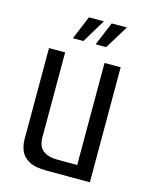

<svg xmlns="http://www.w3.org/2000/svg" viewBox="-99 -693 594 758"><g transform="rotate(15 198.0 -314.0)"><path d="M167 0Q116 0 91 -15Q66 -30 57.5 -52Q49 -74 49 -96V-470H115V-124Q115 -86 136 -69.5Q157 -53 195 -53H276V-470H342V0ZM130 -532 170 -628H231L173 -532ZM223 -532 263 -628H325L266 -532Z"/></g></svg>

Font: Smooch Sans Medium
Style: Regular
Weight: 500
Designer: Robert E. Leuschke
Foundry: Robert E. Leuschke
Version: Version 1.010; ttfautohint (v1.8.3)